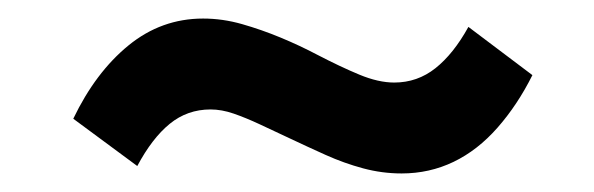

<svg xmlns="http://www.w3.org/2000/svg" viewBox="-20 -391 640 207"><path d="M413 -204Q392 -204 371.5 -209.5Q351 -215 331 -224Q311 -233 292 -242Q275 -250 260 -257Q245 -264 232 -268.5Q219 -273 207 -273Q182 -273 163 -257.5Q144 -242 128 -212L59 -263Q83 -313 118.5 -342Q154 -371 199 -371Q220 -371 241 -365Q262 -359 282.5 -350.5Q303 -342 322 -332Q347 -319 367.5 -310.5Q388 -302 405 -302Q430 -302 449.5 -317.5Q469 -333 485 -362L554 -310Q538 -278 516.5 -253.5Q495 -229 469 -216.5Q443 -204 413 -204Z"/></svg>

Font: Nunito Sans 11pt ExtraBold
Style: Italic
Weight: 800
Italic angle: -9°
Version: Version 3.101;gftools[0.9.27]